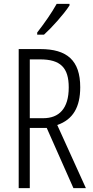

<svg xmlns="http://www.w3.org/2000/svg" viewBox="-20 -966 477 986"><path d="M337 -938V-946H271C244 -898 212 -852 171 -799V-788H206C246 -824 308 -893 337 -938ZM187 -714H76V0H133V-309H220L357 0H421L274 -324C355 -352 392 -416 392 -518C392 -657 323 -714 187 -714ZM186 -661C290 -661 333 -619 333 -517C333 -408 283 -359 202 -359H133V-661Z"/></svg>

Font: Noto Sans Bengali ExtraCondensed Light
Style: Regular
Weight: 300
Width: 2
Designer: Joana Ranito - Universal Thirst; Jelle Bosma - Monotype Design Team
Foundry: Universal Thirst ehf.
Version: Version 3.000